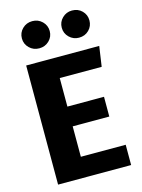

<svg xmlns="http://www.w3.org/2000/svg" viewBox="-135 -1002 796 1079"><g transform="rotate(-15 263.0 -462.5)"><path d="M473 -576H229V-410H442V-295H229V-118H490V0H65V-693H490ZM243 -846Q243 -813 219.5 -790Q196 -767 162 -767Q128 -767 104.5 -790Q81 -813 81 -846Q81 -879 104.5 -902Q128 -925 162 -925Q196 -925 219.5 -902Q243 -879 243 -846ZM474 -846Q474 -813 451 -790Q428 -767 393 -767Q360 -767 336.5 -790Q313 -813 313 -846Q313 -879 336.5 -902Q360 -925 393 -925Q428 -925 451 -902Q474 -879 474 -846Z"/></g></svg>

Font: FiraGOUPP
Style: Bold
Weight: 700
Designer: bBox Type
Foundry: bBox Type GmbH
Version: Version 1.001